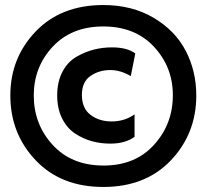

<svg xmlns="http://www.w3.org/2000/svg" viewBox="-20 -725 820 762"><path d="M499 -423Q458 -447 418 -447Q373 -447 339 -423.5Q305 -400 305 -348Q305 -295 339.5 -269Q374 -243 423 -243Q474 -243 514 -271V-182Q477 -155 418 -155Q380 -155 345 -164.5Q310 -174 278 -195Q246 -216 226.5 -255Q207 -294 207 -346Q207 -401 228 -440.5Q249 -480 284 -500Q319 -520 353.5 -528.5Q388 -537 425 -537Q484 -537 517 -513ZM114 -346Q114 -232 189 -150Q264 -68 391 -68Q517 -68 591.5 -150.5Q666 -233 666 -347Q666 -459 591 -539.5Q516 -620 390 -620Q264 -620 189 -539.5Q114 -459 114 -346ZM390 -705Q504 -705 589.5 -654.5Q675 -604 717 -523.5Q759 -443 759 -346Q759 -195 658.5 -89Q558 17 390 17Q222 17 121.5 -89Q21 -195 21 -346Q21 -495 121.5 -600Q222 -705 390 -705Z"/></svg>

Font: Techna Sans
Style: Regular
Weight: 400
Designer: Carl Enlund
Version: Version 1.003